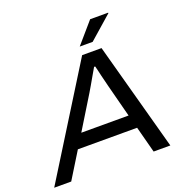

<svg xmlns="http://www.w3.org/2000/svg" viewBox="-172 -1008 1107 1145"><g transform="rotate(-20 381.0 -435.5)"><path d="M-22 0 405 -686H528L715 0H609L565 -167H189L86 0ZM242 -253H542L488 -461Q485 -475 480 -493.5Q475 -512 470.5 -531.5Q466 -551 462 -568.5Q458 -586 455 -596H448Q436 -576 421 -549.5Q406 -523 392 -499Q378 -475 369 -460ZM409 -739 523 -871H637L638 -868L491 -739Z"/></g></svg>

Font: Archivo SemiExpanded
Style: Italic
Weight: 400
Width: 6
Italic angle: -10°
Designer: Hector Gatti
Foundry: Omnibus-Type
Version: Version 2.001